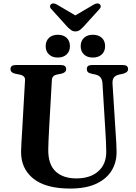

<svg xmlns="http://www.w3.org/2000/svg" viewBox="-20 -1078 793 1116"><path d="M593.5 -299.5 575.5 -595Q572.5 -636.5 535.5 -644.5L512.5 -649.5Q496.5 -653 490.5 -659.5Q484.5 -666 484.5 -676.5Q484.5 -700 514 -700H694.5Q724.5 -700 724.5 -676.5Q724.5 -657 696 -649.5L674 -645Q649 -639 640.8 -625.8Q632.5 -612.5 634 -591.5L652.5 -300Q654.5 -274.5 655.8 -249.8Q657 -225 657.5 -199Q659 -136.5 629.5 -87.5Q600 -38.5 539.8 -10.2Q479.5 18 388 18Q245 18 173 -40.5Q101 -99 102.5 -198Q103 -215.5 104.5 -246.8Q106 -278 109 -322L125.5 -612Q127.5 -638 94 -644.5L69 -649.5Q41 -655.5 41 -676Q41 -700 71 -700H334.5Q364.5 -700 364.5 -676Q364.5 -656 336 -649.5L310.5 -644.5Q283 -639 281.5 -613L265 -322Q263 -287.5 262 -259.2Q261 -231 260.5 -209Q259.5 -123 302.8 -82Q346 -41 423.5 -41Q505.5 -41 552.2 -83.2Q599 -125.5 597.5 -199.5Q597 -234.5 595.8 -257.2Q594.5 -280 593.5 -299.5ZM316 -743.5Q284 -743.5 264.8 -761.5Q245.5 -779.5 245.5 -809.5Q245.5 -840 264.8 -858Q284 -876 316 -876Q348.5 -876 367.5 -858Q386.5 -840 386.5 -809.5Q386.5 -780 367.5 -761.8Q348.5 -743.5 316 -743.5ZM519.5 -743.5Q487 -743.5 468 -761.5Q449 -779.5 449 -809.5Q449 -839.5 468 -857.8Q487 -876 519.5 -876Q552.5 -876 571.8 -858Q591 -840 591 -809.5Q591 -780 571.8 -761.8Q552.5 -743.5 519.5 -743.5ZM463.5 -921Q452 -909.5 442.5 -902.5Q433 -895.5 418.5 -895.5Q404 -895.5 394.2 -902.5Q384.5 -909.5 372.5 -921L279 -1024.5Q270 -1033.5 270.8 -1041.5Q271.5 -1049.5 276.5 -1053.5Q289.5 -1064 311.5 -1051L418 -988.5L524.5 -1051Q546.5 -1064 560 -1053.5Q565 -1049.5 565.5 -1041.5Q566 -1033.5 557.5 -1024.5Z"/></svg>

Font: Fraunces 9pt S000 SemiBold
Style: Regular
Weight: 600
Version: Version 1.000; ttfautohint (v1.8.3)